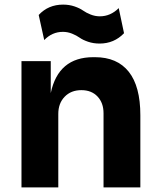

<svg xmlns="http://www.w3.org/2000/svg" viewBox="-20 -813 692 833"><path d="M412.1 -624Q385.3 -624 362.3 -631.8Q339.4 -639.6 325.7 -649.4Q312 -659.2 292.7 -667Q273.4 -674.8 252.9 -674.8Q206.1 -674.8 171.9 -639.2L147.9 -748Q189.5 -793 253.9 -793Q280.3 -793 303.2 -785.2Q326.2 -777.3 339.8 -767.6Q353.5 -757.8 373 -750Q392.6 -742.2 413.1 -742.2Q459.5 -742.2 495.1 -777.8L518.1 -668.9Q475.1 -624 412.1 -624ZM232.9 0H73.2V-547.9H200.2V-409.2Q232.9 -564.9 384.8 -564.9H392.1Q488.3 -564.9 538.6 -501.7Q588.9 -438.5 588.9 -313V0H429.2V-321.8Q429.2 -366.7 403.1 -394.3Q377 -421.9 333 -421.9Q288.1 -421.9 260.5 -393.3Q232.9 -364.7 232.9 -318.8Z"/></svg>

Font: Sora
Style: Bold
Weight: 700
Designer: Jonathan Barnbrook, Julián Moncada
Foundry: Barnbrook Fonts
Version: Version 2.000